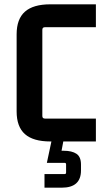

<svg xmlns="http://www.w3.org/2000/svg" viewBox="-20 -655 480 889"><path d="M424 -106V0H213Q134 0 95.5 -34Q57 -68 57 -139V-496Q57 -567 95.5 -601Q134 -635 213 -635H424V-529H188Q176 -529 176 -517V-118Q176 -106 188 -106ZM286 144V106Q286 99 279 99H197L221 -14L274 -5L265 43H275Q313 43 334 57Q355 71 355 107V134Q355 214 266 214H186V151H279Q286 151 286 144Z"/></svg>

Font: Gemunu Libre ExtraLight
Style: Bold
Weight: 700
Version: Version 1.100